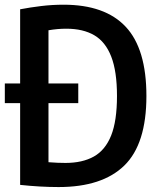

<svg xmlns="http://www.w3.org/2000/svg" viewBox="-21 -768 664 796"><path d="M222 7.5Q146.5 7.5 62.5 -1.5V-729.5Q104.5 -737.5 150 -743Q195.5 -748.5 242.5 -748.5Q414.5 -748.5 500.2 -657Q586 -565.5 586 -370Q586 -171 494.5 -81.8Q403 7.5 222 7.5ZM250.5 -92.5Q320.5 -92.5 368 -119Q415.5 -145.5 439.8 -206.2Q464 -267 464 -370Q464 -472 440.2 -533.2Q416.5 -594.5 370 -621.8Q323.5 -649 254 -649Q217.5 -649 180 -642.5V-95.5Q200.5 -94 217.8 -93.2Q235 -92.5 250.5 -92.5ZM-1 -340.5V-422H303.5V-340.5Z"/></svg>

Font: Encode Sans Condensed SemiBold
Style: Regular
Weight: 600
Width: 3
Designer: Multiple Designers
Foundry: Impallari Type
Version: Version 3.000; ttfautohint (v1.8.3) -l 8 -r 50 -G 200 -x 14 